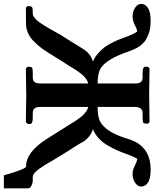

<svg xmlns="http://www.w3.org/2000/svg" viewBox="61 -772 809 1006"><g transform="rotate(90 466.0 -268.5)"><path d="M2.9 1 -5.9 -7.8Q-5.9 -25.9 -1 -30.5Q3.9 -35.2 22.9 -35.2H34.2Q42.5 -35.2 52 -42Q61.5 -48.8 69.8 -58.1Q78.1 -67.4 89.6 -85Q101.1 -102.5 108.4 -115.5Q115.7 -128.4 128.9 -151.9Q131.3 -155.3 137.2 -166.5Q143.1 -177.7 144 -179.2Q168.5 -218.3 178.2 -232.9Q184.6 -243.7 197.8 -265.1Q210.9 -286.6 217.8 -296.9Q228 -315.4 246.1 -330.3Q264.2 -345.2 285.2 -350.1Q263.2 -359.4 244.4 -375.5Q225.6 -391.6 213.1 -407.5Q200.7 -423.3 188.7 -446.3Q176.8 -469.2 170.9 -483.9Q165 -498.5 157.2 -520Q149.9 -540.5 142.8 -555.7Q135.7 -570.8 131.6 -576.9Q127.4 -583 126 -583Q123.5 -583 107.9 -577.1Q106 -576.2 102.1 -574Q98.1 -571.8 96.2 -570.8Q69.8 -558.1 48.8 -558.1Q23.4 -558.1 3.2 -571.3Q-17.1 -584.5 -17.1 -603Q-17.1 -624.5 4.2 -638.7Q25.4 -652.8 73.2 -652.8Q86.9 -652.8 92.8 -651.9Q120.1 -649.9 142.6 -641.4Q165 -632.8 178.7 -622.3Q192.4 -611.8 203.4 -596.2Q214.4 -580.6 219.5 -569.3Q224.6 -558.1 230 -543Q231.9 -537.1 232.9 -535.2Q272.9 -418.5 323.2 -389.2Q351.1 -375 399.9 -375V-534.2V-570.8Q399.9 -591.8 392.6 -601.3Q385.3 -610.8 368.2 -610.8H341.8Q326.7 -610.8 315.9 -616.2Q312 -620.1 312 -623V-638.2L320.8 -647Q420.9 -645 460 -645L602.1 -647L610.8 -638.2Q610.8 -619.6 606.2 -615.2Q601.6 -610.8 582 -610.8H556.2Q522.9 -610.8 522.9 -570.8V-534.2V-375Q577.1 -375 601.1 -389.2Q656.2 -419.9 689.9 -533.2L691.9 -539.1Q724.6 -642.6 830.1 -651.9Q836.9 -652.8 851.1 -652.8Q898.4 -652.8 919.2 -638.7Q939.9 -624.5 939.9 -603Q939.9 -584.5 919.7 -571.3Q899.4 -558.1 875 -558.1Q865.7 -558.1 861.8 -559.1Q847.7 -561 828.1 -570.8Q826.2 -571.8 821.5 -574Q816.9 -576.2 814.9 -577.1Q799.3 -583 796.9 -583Q790 -583 767.1 -520Q757.3 -493.2 748.5 -473.4Q739.7 -453.6 724.1 -427Q708.5 -400.4 687 -380.6Q665.5 -360.8 639.2 -350.1Q659.2 -345.2 677.5 -330.3Q695.8 -315.4 707 -296.9H706.1Q711.4 -287.6 722.2 -269.8Q732.9 -252 738.8 -243.2Q745.1 -233.9 752 -223.1Q758.8 -212.4 766.6 -199.5Q774.4 -186.5 778.8 -179.2Q798.8 -147 805.2 -136.2Q821.8 -107.4 828.9 -95.7Q835.9 -84 847.9 -67.6Q859.9 -51.3 869.1 -43.9Q879.4 -35.2 890.1 -35.2H907.2Q920.4 -35.2 934.8 -28.6Q949.2 -22 949.2 -12.2V116.2H880.9Q873.5 87.4 858.4 43.7Q843.3 0 835 0Q759.3 0 690.9 -107.9Q641.1 -188 615.2 -228Q587.9 -274.4 566.9 -297.1Q545.9 -319.8 522.9 -326.2V-137.2V-74.2Q522.9 -53.7 530.8 -44.4Q538.6 -35.2 556.2 -35.2H582Q597.2 -35.2 607.9 -29.8Q611.8 -25.9 611.8 -22.9V-7.8L602.1 1Q502 -1 462.9 -1L321.8 1Q320.3 -0.5 316.9 -3.4Q313.5 -6.3 312 -7.8Q312 -26.4 316.9 -30.8Q321.8 -35.2 341.8 -35.2H368.2Q385.3 -35.2 392.6 -44.9Q399.9 -54.7 399.9 -74.2V-137.2V-326.2Q377 -319.8 356.4 -297.1Q335.9 -274.4 309.1 -228Q308.6 -227.5 280.8 -184.1Q272.9 -171.9 257.1 -146Q241.2 -120.1 232.9 -107.9Q219.7 -87.4 207.8 -72.3Q195.8 -57.1 177.2 -38.8Q158.7 -20.5 136.2 -10.5Q113.8 -0.5 88.9 0Z"/></g></svg>

Font: Common Serif
Style: Bold
Weight: 700
Designer: Philipp H. Poll, Khaled Hosny
Foundry: Stefan Peev, Context Ltd.
Version: Version 1.026